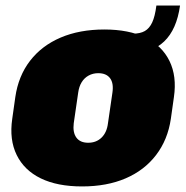

<svg xmlns="http://www.w3.org/2000/svg" viewBox="-20 -658 669 690"><path d="M275 12Q186 12 126.5 -17Q67 -46 40 -101Q13 -156 24 -231L35 -309Q46 -385 88 -439.5Q130 -494 198 -523Q266 -552 355 -552Q443 -552 502.5 -523Q562 -494 589 -439Q616 -384 605 -309L594 -231Q583 -156 541 -101Q499 -46 431.5 -17Q364 12 275 12ZM297 -145Q326 -145 345 -163.5Q364 -182 368 -215L384 -325Q389 -359 375.5 -377Q362 -395 333 -395Q314 -395 298.5 -386.5Q283 -378 273.5 -362.5Q264 -347 261 -325L245 -215Q241 -182 254.5 -163.5Q268 -145 297 -145ZM457 -537Q484 -537 500.5 -546.5Q517 -556 527 -577.5Q537 -599 542 -638H627Q603 -466 447 -466Z"/></svg>

Font: Pathway Extreme Condensed Black
Style: Italic
Weight: 900
Width: 3
Italic angle: -8°
Version: Version 1.001;gftools[0.9.26]